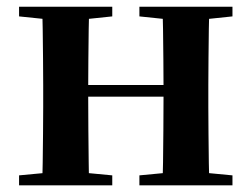

<svg xmlns="http://www.w3.org/2000/svg" viewBox="-20 -556 755 576"><path d="M105.9 0Q107.6 -25.5 108.1 -67.5Q108.6 -109.6 109.1 -154.8Q109.6 -200 109.6 -234.8V-301.2Q109.6 -335.7 109.1 -381.1Q108.6 -426.5 108.1 -468.7Q107.6 -511 105.9 -535.7H247.6Q246.6 -510.7 246.1 -467.8Q245.6 -425 245.1 -378Q244.6 -331 244.6 -291.8V-270.6Q244.6 -217.9 245.1 -165Q245.6 -112.1 246.1 -68.6Q246.6 -25.1 247.6 0ZM466.6 0Q468.6 -25.1 469.1 -68.6Q469.6 -112.1 470.1 -165Q470.6 -217.9 470.6 -270.6V-291.8Q470.6 -330.7 470.1 -378Q469.6 -425.4 469.1 -468.1Q468.6 -510.7 466.6 -535.7H608Q607 -510.7 606.5 -468.5Q606 -426.3 605.5 -381Q605 -335.6 605 -301.2V-234.8Q605 -200 605.5 -154.8Q606 -109.6 606.5 -67.5Q607 -25.5 608 0ZM37.2 0V-29.9L147 -40.2H208.6L316.8 -29.9V0ZM37.2 -506.8V-535.7H316.8V-506.8L208.6 -495.5H147ZM398.2 0V-29.9L506.9 -40.2H569.5L677.4 -29.9V0ZM398.2 -506.8V-535.7H677.4V-506.8L569.5 -495.5H506.9ZM176.9 -265.9V-301H537.1V-265.9Z"/></svg>

Font: Noto Serif JP
Style: Regular
Weight: 200
Designer: Ryoko NISHIZUKA 西塚涼子 (kana & ideographs); Frank Grießhammer (Latin, Greek & Cyrillic); Wenlong ZHANG 张文龙 (bopomofo); San
Foundry: Adobe
Version: Version 2.001;hotconv 1.1.0;makeotfexe 2.6.0